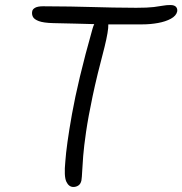

<svg xmlns="http://www.w3.org/2000/svg" viewBox="-20 -731 725 764"><path d="M272 13Q254 13 244 -8Q234 -29 240 -89Q242 -119 248.5 -166Q255 -213 266.5 -277.5Q278 -342 298 -426Q318 -510 348 -616Q351 -627 355 -635Q318 -636 280 -637Q239 -638 192 -639Q153 -640 134.5 -647Q116 -654 111 -664Q106 -674 108 -685Q109 -694 119.5 -700Q130 -706 151 -706Q213 -706 260 -705Q307 -704 347.5 -703Q388 -702 429.5 -701Q471 -700 522 -700Q568 -700 592 -703Q616 -706 629 -708.5Q642 -711 658 -711Q674 -711 680.5 -703.5Q687 -696 685 -685Q681 -668 660 -656.5Q639 -645 608.5 -639.5Q578 -634 546 -634H444Q427 -634 411 -634Q412 -609 396 -544Q366 -431 348.5 -348Q331 -265 322.5 -206.5Q314 -148 311 -110Q308 -72 307 -49Q306 -26 304 -13Q301 1 292 7Q283 13 272 13Z"/></svg>

Font: Shantell Sans Light Light
Style: Italic
Weight: 300
Italic angle: -11°
Version: Version 1.008;[ac192a2d6]